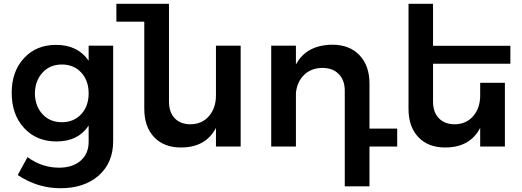

<svg xmlns="http://www.w3.org/2000/svg" viewBox="-20 -777 2769 1018"><path d="M450 -535H580V-29Q580 86 503.5 153.5Q427 221 300 221Q179 221 74 151L126 56Q202 112 293 112Q365 112 407.5 75Q450 38 450 -25V-111Q394 -27 280 -27Q173 -27 107.5 -98.5Q42 -170 42 -285Q42 -398 107 -468.5Q172 -539 276 -539Q391 -540 450 -455ZM165 -282Q166 -214 205.5 -171.5Q245 -129 308 -129Q371 -129 410.5 -171.5Q450 -214 450 -282Q450 -350 410.5 -392.5Q371 -435 308 -435Q245 -435 205.5 -392Q166 -349 165 -282Z M1125 -535H1256V0H1125V-99Q1071 5 939 5Q849 5 797 -50Q745 -105 745 -200V-662H597V-757H876V-238Q876 -182 906.5 -150Q937 -118 990 -118Q1052 -119 1088.5 -162Q1125 -205 1125 -271Z M2086 -95V0H1939V211H1808V-296Q1808 -352 1776 -384.5Q1744 -417 1689 -417Q1629 -416 1592 -379.5Q1555 -343 1549 -284V0H1418V-535H1549V-435Q1604 -538 1741 -540Q1833 -540 1886 -484.5Q1939 -429 1939 -334V-95Z M2686 -439H2276V-238Q2276 -182 2307 -150Q2338 -118 2391 -118Q2453 -119 2489.5 -162Q2526 -205 2526 -271V-338H2657V0H2526V-99Q2472 5 2340 5Q2250 5 2198 -50Q2146 -105 2146 -200V-757H2276V-534H2686Z"/></svg>

Font: Montserrat arm Medium
Style: Regular
Weight: 500
Designer: Julieta Ulanovsky
Foundry: Julieta Ulanovsky
Version: Version 6.000;PS 006.000;hotconv 1.0.88;makeotf.lib2.5.64775